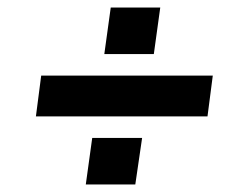

<svg xmlns="http://www.w3.org/2000/svg" viewBox="-20 -604 630 508"><path d="M256 -461 273 -584H404L387 -461ZM75 -296 89 -404H543L529 -296ZM207 -116 224 -239H356L338 -116Z"/></svg>

Font: Host Grotesk
Style: Bold Italic
Weight: 700
Italic angle: -8°
Designer: Doğukan Karapınar
Foundry: Element Type
Version: Version 1.003; ttfautohint (v1.8.4.7-5d5b)